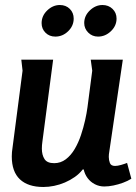

<svg xmlns="http://www.w3.org/2000/svg" viewBox="-20 -735 544 766"><path d="M192 -497 149 -169Q148 -162 147.5 -155.5Q147 -149 147 -142Q147 -117 157.5 -100.5Q168 -84 196 -84Q222 -84 242.5 -99.5Q263 -115 278 -140.5Q293 -166 303 -196Q313 -226 319.5 -255Q326 -284 329 -307L348 -453L342 -497H470L416 -130Q415 -125 414.5 -119.5Q414 -114 414 -109Q414 -96 418.5 -84.5Q423 -73 439 -73Q449 -73 463 -77Q477 -81 487 -85L504 -22Q490 -13 471 -6Q452 1 432.5 5Q413 9 396 9Q376 9 358.5 0Q341 -9 329.5 -24.5Q318 -40 314 -59H310Q297 -42 278.5 -29Q260 -16 239 -7Q218 2 196 6.5Q174 11 153 11Q92 11 59.5 -19.5Q27 -50 27 -111Q27 -128 30 -146L70 -453L65 -497ZM274 -660.8Q274 -632 252 -610.5Q230 -589 200.7 -589Q177 -589 161.5 -604.5Q146 -620 146 -642.6Q146 -672 168.5 -693.5Q191 -715 218.7 -715Q243 -715 258.5 -699.5Q274 -684 274 -660.8ZM445 -660.8Q445 -632 422.5 -610.5Q400 -589 371.2 -589Q348 -589 332 -605Q316 -621.1 316 -643.2Q316 -672 338.5 -693.5Q361 -715 388.7 -715Q413 -715 429 -699.5Q445 -684 445 -660.8Z"/></svg>

Font: Rosario
Style: Italic
Weight: 400
Italic angle: -8.05°
Designer: Hector Gatti
Foundry: Omnibus Type
Version: Version 1.201